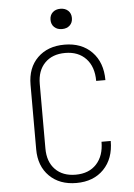

<svg xmlns="http://www.w3.org/2000/svg" viewBox="-62 -981 723 1037"><g transform="rotate(-5 300.0 -462.5)"><path d="M310 10Q219 10 164 -44.5Q109 -99 109 -190V-540Q109 -632 164 -686Q219 -740 310 -740Q403 -740 458.5 -683Q514 -626 514 -530H464Q464 -607 422.5 -651Q381 -695 310 -695Q240 -695 199.5 -653.5Q159 -612 159 -540V-190Q159 -118 199.5 -76.5Q240 -35 310 -35Q382 -35 423 -79.5Q464 -124 464 -200H514Q514 -104 458.5 -47Q403 10 310 10ZM305 -825Q279 -825 263 -840Q247 -855 247 -880Q247 -905 263 -920Q279 -935 305 -935Q331 -935 347 -920Q363 -905 363 -880Q363 -855 347 -840Q331 -825 305 -825Z"/></g></svg>

Font: JetBrains Mono NL Thin
Style: Regular
Weight: 100
Monospace: yes
Designer: Philipp Nurullin, Konstantin Bulenkov
Foundry: JetBrains
Version: Version 2.305; ttfautohint (v1.8.4.7-5d5b)